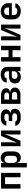

<svg xmlns="http://www.w3.org/2000/svg" viewBox="2310 -2910 780 5440"><g transform="rotate(-90 2700.0 -190.0)"><path d="M77 0V-550H523V0H398V-436H202V0Z M677 180V-550H799V-451H801Q816 -503 854.5 -531.5Q893 -560 950 -560Q1031 -560 1080.5 -503Q1130 -446 1130 -350V-201Q1130 -104 1080.5 -47Q1031 10 950 10Q894 10 855 -18.5Q816 -47 801 -99H799L802 26V180ZM904 -98Q952 -98 978.5 -126Q1005 -154 1005 -206V-344Q1005 -396 978.5 -424Q952 -452 904 -452Q856 -452 829 -423Q802 -394 802 -341V-209Q802 -156 829 -127Q856 -98 904 -98Z M1277 0V-550H1390V-279Q1390 -252 1387.5 -217Q1385 -182 1381 -148Q1377 -114 1373 -89L1569 -550H1723V0H1610V-271Q1610 -298 1612.5 -331Q1615 -364 1618.5 -396Q1622 -428 1625 -450L1431 0Z M2071 7Q1982 7 1923.5 -34.5Q1865 -76 1853 -148H1978Q1983 -123 2008.5 -109Q2034 -95 2071 -95H2126Q2165 -95 2187.5 -114Q2210 -133 2210 -164Q2210 -196 2188 -214.5Q2166 -233 2126 -233H1990V-332H2119Q2156 -332 2176 -348.5Q2196 -365 2196 -394Q2196 -455 2119 -455H2073Q2038 -455 2013.5 -440.5Q1989 -426 1983 -400H1859Q1870 -473 1927.5 -515Q1985 -557 2073 -557H2119Q2213 -557 2267.5 -517Q2322 -477 2322 -407Q2322 -360 2293 -329Q2264 -298 2211 -291Q2272 -283 2305 -247.5Q2338 -212 2338 -156Q2338 -81 2280.5 -37Q2223 7 2126 7Z M2477 0V-550H2723Q2814 -550 2867 -511.5Q2920 -473 2920 -409Q2920 -359 2887.5 -328.5Q2855 -298 2800 -297V-291Q2863 -289 2901 -253Q2939 -217 2939 -157Q2939 -85 2884.5 -42.5Q2830 0 2737 0ZM2599 -324H2720Q2757 -324 2778 -341.5Q2799 -359 2799 -390Q2799 -421 2778 -438.5Q2757 -456 2720 -456H2599ZM2599 -94H2730Q2771 -94 2794 -113.5Q2817 -133 2817 -168Q2817 -203 2794 -222.5Q2771 -242 2730 -242H2599Z M3239 10Q3154 10 3105 -34.5Q3056 -79 3056 -156Q3056 -237 3112 -281.5Q3168 -326 3268 -326H3400V-372Q3400 -412 3373.5 -434Q3347 -456 3300 -456Q3256 -456 3229 -437Q3202 -418 3200 -390H3081Q3085 -467 3146.5 -513.5Q3208 -560 3305 -560Q3407 -560 3466 -510Q3525 -460 3525 -373V0H3404V-93H3402Q3391 -45 3348 -17.5Q3305 10 3239 10ZM3280 -83Q3333 -83 3366.5 -109.5Q3400 -136 3400 -180V-246H3271Q3229 -246 3205 -224.5Q3181 -203 3181 -166Q3181 -127 3207.5 -105Q3234 -83 3280 -83Z M3677 0V-550H3802V-338H3998V-550H4123V0H3998V-225H3802V0Z M4277 0V-550H4390V-279Q4390 -252 4387.5 -217Q4385 -182 4381 -148Q4377 -114 4373 -89L4569 -550H4723V0H4610V-271Q4610 -298 4612.5 -331Q4615 -364 4618.5 -396Q4622 -428 4625 -450L4431 0Z M5101 10Q5031 10 4979 -17Q4927 -44 4898.5 -92.5Q4870 -141 4870 -206V-344Q4870 -409 4898.5 -457.5Q4927 -506 4979 -533Q5031 -560 5101 -560Q5170 -560 5221.5 -533Q5273 -506 5301.5 -457.5Q5330 -409 5330 -344V-245H4991V-206Q4991 -89 5102 -89Q5188 -89 5203 -146H5326Q5312 -75 5250.5 -32.5Q5189 10 5101 10ZM4991 -344V-323L5209 -324V-345Q5209 -402 5182 -432.5Q5155 -463 5101 -463Q5046 -463 5018.5 -432Q4991 -401 4991 -344Z"/></g></svg>

Font: NKDuy Mono
Style: Bold
Weight: 700
Monospace: yes
Designer: NKDuy
Foundry: NKDuy
Version: Version 2.251; ttfautohint (v1.8.4.7-5d5b)